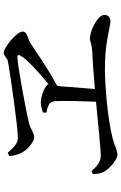

<svg xmlns="http://www.w3.org/2000/svg" viewBox="172 -875 656 1040"><g transform="rotate(-90 500.0 -355.0)"><path d="M183 -47C208 -47 231 -63 271 -73C369 -99 581 -119 687 -114C799 -111 875 -85 904 -85C926 -85 939 -98 939 -118C939 -154 854 -196 810 -196C797 -196 784 -186 737 -183C680 -181 610 -175 538 -169L553 -360L556 -374C657 -428 743 -490 787 -519C804 -531 849 -534 849 -560C849 -593 761 -663 735 -663C716 -663 709 -644 687 -640C630 -629 332 -586 272 -586C239 -586 215 -617 193 -641L175 -633C176 -607 183 -586 190 -571C203 -541 247 -498 278 -498C300 -498 318 -515 346 -524C415 -542 658 -586 707 -589C722 -590 726 -584 718 -571C699 -538 633 -476 564 -420C559 -441 494 -462 465 -462C447 -462 426 -456 410 -450V-431C446 -425 471 -416 472 -385C475 -337 472 -237 469 -163C333 -150 208 -137 178 -137C142 -137 117 -160 94 -187L77 -180C78 -152 81 -136 89 -121C101 -97 151 -47 183 -47Z"/></g></svg>

Font: Source Han Serif SC Medium
Style: Regular
Weight: 500
Designer: Ryoko NISHIZUKA 西塚涼子 (kana & ideographs); Frank Grießhammer (Latin, Greek & Cyrillic); Wenlong ZHANG 张文龙 (bopomofo); San
Foundry: Adobe
Version: Version 2.003;hotconv 1.1.1;makeotfexe 2.6.0